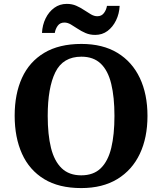

<svg xmlns="http://www.w3.org/2000/svg" viewBox="-20 -949 827 979"><path d="M394.2 10Q280.1 10 204.9 -36Q129.6 -82 92.2 -165Q54.8 -248 54.8 -359Q54.8 -470 92.2 -552Q129.6 -634 205.4 -679.5Q281.2 -725 395.2 -725Q503.7 -725 578.8 -679.5Q653.8 -634 692.9 -551.5Q732 -469 732 -358Q732 -247 692.9 -164.5Q653.8 -82 578.4 -36Q503 10 394.2 10ZM394.2 -55Q456.8 -55 493.9 -91.2Q531 -127.4 547.3 -194.9Q563.6 -262.5 563.6 -358Q563.6 -453.5 547.2 -521.2Q530.9 -588.9 493.9 -624.4Q456.8 -660 395.2 -660Q301.3 -660 262.3 -580.9Q223.3 -501.8 223.3 -358Q223.3 -262.5 240 -194.9Q256.8 -127.4 294.5 -91.2Q332.2 -55 394.2 -55ZM465.4 -771Q438.4 -771 416.4 -780.5Q394.4 -790 375.9 -802.5Q357.4 -815 340.9 -824.5Q324.4 -834 308.4 -834Q286 -834 274.2 -817.5Q262.4 -801 259.4 -781H194.1Q196.1 -821.9 212.6 -855.3Q229 -888.8 256.7 -909Q284.4 -929.2 320.4 -929.2Q347.4 -929.2 368.9 -919.7Q390.4 -910.2 408.9 -897.7Q427.4 -885.2 443.9 -875.7Q460.4 -866.2 476.4 -866.2Q497.9 -866.2 510.2 -882.7Q522.4 -899.2 525.4 -919.2H590.1Q588.1 -878.7 571.7 -845.1Q555.3 -811.4 528.4 -791.2Q501.4 -771 465.4 -771Z"/></svg>

Font: Noto Serif Ethiopic
Style: Regular
Weight: 400
Designer: Monotype Design Team
Foundry: Monotype Imaging Inc.
Version: Version 2.102